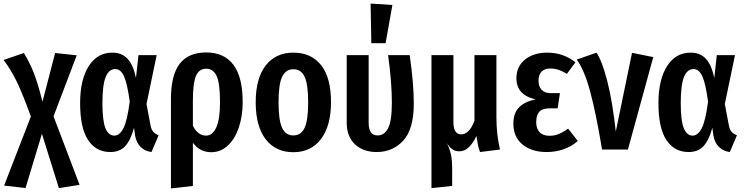

<svg xmlns="http://www.w3.org/2000/svg" viewBox="-32 -838 4175 1076"><path d="M414 198 298 216 203 -88 111 216 -9 202 141 -185Q94 -315 61 -382.5Q28 -450 -12 -502L102 -541Q133 -490 156 -433Q179 -376 206 -268L277 -541L398 -528L268 -186Z M730 -401 744 -529H846L789 -255L812 -134Q816 -112 827 -99.5Q838 -87 857 -80L817 14Q780 9 756 -14.5Q732 -38 725 -79L719 -122Q701 -54 670.5 -20Q640 14 586 14Q506 14 461.5 -53.5Q417 -121 417 -260Q417 -391 465 -467Q513 -543 597 -543Q651 -543 683 -508.5Q715 -474 730 -401ZM542 -260Q542 -161 559 -119.5Q576 -78 609 -78Q638 -78 659.5 -119Q681 -160 695 -269Q681 -372 662.5 -411.5Q644 -451 614 -451Q578 -451 560 -406Q542 -361 542 -260Z M1328 -266Q1328 -188 1306.5 -124Q1285 -60 1245 -22.5Q1205 15 1152 15Q1088 15 1049 -38V204L926 218V-284Q926 -416 974.5 -480Q1023 -544 1124 -544Q1224 -544 1276 -475Q1328 -406 1328 -266ZM1201 -265Q1201 -371 1182 -412Q1163 -453 1124 -453Q1083 -453 1066 -412Q1049 -371 1049 -274V-133Q1077 -78 1123 -78Q1159 -78 1180 -124Q1201 -170 1201 -265Z M1823 -265Q1823 -133 1767 -59Q1711 15 1612 15Q1513 15 1457 -57.5Q1401 -130 1401 -265Q1401 -399 1457 -471Q1513 -543 1612 -543Q1712 -543 1767.5 -473Q1823 -403 1823 -265ZM1529 -265Q1529 -164 1549 -121.5Q1569 -79 1612 -79Q1655 -79 1675 -121.5Q1695 -164 1695 -265Q1695 -366 1675 -408Q1655 -450 1612 -450Q1569 -450 1549 -407.5Q1529 -365 1529 -265Z M2287 -258Q2287 -114 2228 -50Q2169 14 2079 14Q2004 14 1957.5 -29Q1911 -72 1911 -152V-529H2034V-151Q2034 -114 2046.5 -96.5Q2059 -79 2085 -79Q2121 -79 2142.5 -118.5Q2164 -158 2164 -262Q2164 -377 2143 -529H2264Q2287 -368 2287 -258ZM2045 -818 2167 -810 2129 -596H2049Z M2658 14Q2650 -8 2646.5 -25.5Q2643 -43 2638 -76Q2620 -37 2596 -13.5Q2572 10 2542 10Q2520 10 2503.5 -1Q2487 -12 2472 -37Q2488 -4 2495 27Q2502 58 2502 107V204L2386 216V-529H2509V-154Q2509 -85 2553 -85Q2598 -85 2627 -161V-529H2750V-181Q2750 -84 2770 0Z M3193 -489 3145 -424Q3119 -440 3097.5 -447Q3076 -454 3051 -454Q3020 -454 3003 -436.5Q2986 -419 2986 -386Q2986 -353 3003.5 -334.5Q3021 -316 3054 -316H3106L3093 -231H3049Q3008 -231 2990.5 -212Q2973 -193 2973 -153Q2973 -117 2992 -97Q3011 -77 3048 -77Q3075 -77 3099.5 -87Q3124 -97 3152 -117L3206 -48Q3174 -19 3129 -2.5Q3084 14 3031 14Q2948 14 2896.5 -28Q2845 -70 2845 -145Q2845 -204 2877 -236.5Q2909 -269 2970 -281Q2862 -305 2862 -400Q2862 -465 2910 -504Q2958 -543 3035 -543Q3125 -543 3193 -489Z M3419 -101 3510 -542 3629 -518 3487 0H3342Q3308 -205 3275 -326.5Q3242 -448 3200 -504L3311 -543Q3343 -494 3371.5 -383Q3400 -272 3419 -101Z M3971 -401 3985 -529H4087L4030 -255L4053 -134Q4057 -112 4068 -99.5Q4079 -87 4098 -80L4058 14Q4021 9 3997 -14.5Q3973 -38 3966 -79L3960 -122Q3942 -54 3911.5 -20Q3881 14 3827 14Q3747 14 3702.5 -53.5Q3658 -121 3658 -260Q3658 -391 3706 -467Q3754 -543 3838 -543Q3892 -543 3924 -508.5Q3956 -474 3971 -401ZM3783 -260Q3783 -161 3800 -119.5Q3817 -78 3850 -78Q3879 -78 3900.5 -119Q3922 -160 3936 -269Q3922 -372 3903.5 -411.5Q3885 -451 3855 -451Q3819 -451 3801 -406Q3783 -361 3783 -260Z"/></svg>

Font: Fira Sans Extra Condensed Medium
Style: Regular
Weight: 500
Width: 1
Designer: Carrois Corporate & Edenspiekermann AG
Foundry: Carrois Corporate GbR & Edenspiekermann AG
Version: Version 4.203